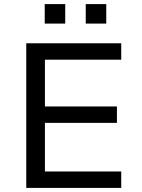

<svg xmlns="http://www.w3.org/2000/svg" viewBox="-20 -916 691 936"><path d="M108 0V-705H571V-625H199V-397H550V-317H199V-80H571V0ZM398 -801V-896H498V-801ZM198 -801V-896H298V-801Z"/></svg>

Font: Nunito Sans 7pt
Style: Regular
Weight: 400
Designer: Vernon Adams
Foundry: Vernon Adams
Version: Version 3.101;gftools[0.9.27]